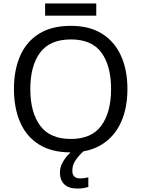

<svg xmlns="http://www.w3.org/2000/svg" viewBox="-20 -875 821 1115"><path d="M720 -358Q720 -247 682.5 -164.5Q645 -82 571.5 -36Q498 10 391 10Q280 10 206.5 -36Q133 -82 97 -165Q61 -248 61 -359Q61 -468 97 -550.5Q133 -633 206.5 -679Q280 -725 392 -725Q499 -725 572 -679.5Q645 -634 682.5 -551.5Q720 -469 720 -358ZM156 -358Q156 -223 213 -145.5Q270 -68 391 -68Q512 -68 568.5 -145.5Q625 -223 625 -358Q625 -493 569 -569.5Q513 -646 392 -646Q270 -646 213 -569.5Q156 -493 156 -358ZM539 -855V-784H242V-855ZM400 116Q400 161 445 161Q462 161 473.5 158.5Q485 156 493 155V211Q479 215 464.5 217.5Q450 220 431 220Q378 220 353 195Q328 170 328 126Q328 98 342.5 70.5Q357 43 378.5 21Q400 -1 420 -15L468 0Q434 32 417 58.5Q400 85 400 116Z"/></svg>

Font: BC Sans
Style: Regular
Weight: 400
Designer: Monotype Design Team
Province of B.C.
Foundry: Monotype Imaging Inc.
Version: Version 2.000;GOOG;noto-source:20170915:90ef993387c0